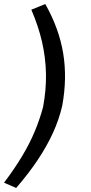

<svg xmlns="http://www.w3.org/2000/svg" viewBox="-41 -738 449 950"><path d="M39 192 -21 166Q31 97 68.5 34.5Q106 -28 131 -88Q156 -148 172 -208Q188 -293 186.5 -372.5Q185 -452 167 -530.5Q149 -609 114 -690L183 -718Q251 -598 271.5 -475Q292 -352 267 -215Q251 -146 221 -80.5Q191 -15 146.5 52Q102 119 39 192Z"/></svg>

Font: Nunito Sans 10pt Expanded
Style: Italic
Weight: 400
Width: 7
Italic angle: -9°
Designer: Vernon Adams
Foundry: Vernon Adams
Version: Version 3.101;gftools[0.9.27]